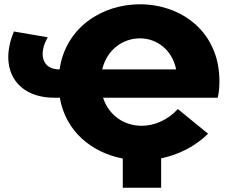

<svg xmlns="http://www.w3.org/2000/svg" viewBox="-20 -734 1072 896"><path d="M457 -410C479 -503 554 -555 633 -555C711 -555 783 -503 802 -410ZM553 142H732V5C813 -12 890 -50 951 -110L810 -225C761 -172 699 -147 641 -147C561 -147 488 -194 461 -278H996C1002 -303 1004 -329 1004 -355C1004 -588 824 -714 633 -714C458 -714 287 -608 258 -410C173 -410 160 -487 203 -560L45 -587C-28 -413 56 -278 233 -278H259C287 -118 410 -22 553 6Z"/></svg>

Font: Montserrat-Alt1 ExtBd
Style: Regular
Weight: 800
Designer: Differentunic
Foundry: Differentunic
Version: Version 7.222